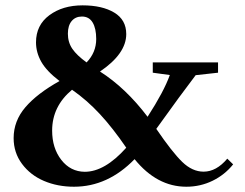

<svg xmlns="http://www.w3.org/2000/svg" viewBox="-20 -690 919 721"><path d="M257.8 11.2Q196.3 11.2 145.3 -10.5Q94.2 -32.2 62.7 -74.5Q31.2 -116.7 31.2 -171.4Q31.2 -235.8 75.4 -287.4Q119.6 -338.9 203.6 -385.7Q154.8 -422.9 135 -458Q115.2 -493.2 115.2 -530.8Q115.2 -595.7 165.3 -632.8Q215.3 -669.9 290 -669.9Q363.8 -669.9 408.9 -642.8Q454.1 -615.7 454.1 -562Q454.1 -488.3 355.5 -421.4Q452.1 -359.9 534.2 -251.5Q595.2 -345.7 617.7 -408.2L553.7 -417V-455.6H798.8V-417L714.8 -407.7Q662.1 -338.9 566.9 -206.1Q626.5 -118.7 664.3 -82Q702.1 -45.4 744.6 -45.4Q792.5 -45.4 833.5 -94.2L855.5 -72.8Q824.2 -33.7 778.3 -11.2Q732.4 11.2 679.7 11.2Q569.3 11.2 485.4 -92.3Q384.8 11.2 257.8 11.2ZM234.9 -563.5Q234.9 -531.2 251.7 -506.6Q268.6 -481.9 305.2 -455.6Q341.3 -493.2 341.3 -543.5Q341.3 -583 327.9 -605.5Q314.5 -627.9 287.6 -627.9Q263.2 -627.9 249 -610.8Q234.9 -593.8 234.9 -563.5ZM175.8 -199.7Q175.8 -133.8 210.2 -89.6Q244.6 -45.4 298.3 -44.9Q373.5 -44.9 454.1 -135.3Q403.8 -209 355.2 -261.5Q306.6 -314 250.5 -353Q175.8 -290.5 175.8 -199.7Z"/></svg>

Font: Elstob 6pt
Style: Bold
Weight: 700
Designer: Peter S. Baker
Version: Version 1.015